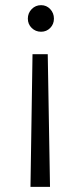

<svg xmlns="http://www.w3.org/2000/svg" viewBox="-20 -581 317 744"><path d="M98.1 143.1 106 -371.1H165L173.8 143.1ZM139.2 -458Q117.7 -458 102.8 -472.7Q87.9 -487.3 87.9 -508.8Q87.9 -530.3 102.8 -545.7Q117.7 -561 139.2 -561Q160.2 -561 174.6 -545.7Q189 -530.3 189 -508.8Q189 -487.3 174.6 -472.7Q160.2 -458 139.2 -458Z"/></svg>

Font: SVN-Poppins Light
Style: Regular
Weight: 300
Designer: Ninad Kale (Devanagari), Jonny Pinhorn (Latin)
Foundry: Indian Type Foundry
Version: Version 3.002 2017